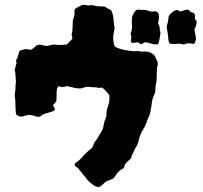

<svg xmlns="http://www.w3.org/2000/svg" viewBox="-20 -694 847 801"><path d="M638 -424Q635 -414 634.5 -403Q634 -392 634 -381Q634 -371 633.5 -361Q633 -351 630 -342Q629 -335 628.5 -326.5Q628 -318 627 -307Q626 -306 625 -302.5Q624 -299 622 -296Q619 -289 617 -283Q615 -277 614 -270Q612 -250 608 -230Q607 -226 606 -222.5Q605 -219 604 -214Q602 -210 600 -205.5Q598 -201 596 -197Q593 -187 589 -177Q585 -167 580 -159Q572 -146 566 -132.5Q560 -119 558 -105Q557 -100 554.5 -94.5Q552 -89 550 -84Q546 -79 543 -73Q540 -67 538 -62Q534 -55 531 -48Q528 -41 526 -33Q512 -21 501 -8L497 6Q496 7 495 8Q494 9 492 10Q476 18 468 30Q465 35 461 40.5Q457 46 452 51Q435 58 421 64Q414 70 407.5 76.5Q401 83 392 87Q379 85 368 77Q357 69 347 59Q337 47 327 34Q317 21 306 8Q302 4 296.5 1Q291 -2 292 -10Q294 -13 294 -13Q299 -17 304.5 -21Q310 -25 314 -29Q319 -33 323 -38Q327 -43 331 -48Q336 -52 339.5 -56Q343 -60 347 -63Q351 -67 355 -69.5Q359 -72 362 -75Q367 -80 369 -87.5Q371 -95 376 -103Q381 -108 385.5 -115.5Q390 -123 394 -130Q399 -138 404 -146.5Q409 -155 411 -164Q413 -173 414.5 -182Q416 -191 420 -198Q424 -206 424 -215.5Q424 -225 425 -233Q431 -252 433.5 -261Q436 -270 436.5 -277Q437 -284 436 -297Q425 -312 411 -325Q404 -330 398.5 -328Q393 -326 388 -328Q383 -330 377 -330Q371 -330 365 -330Q360 -331 354 -331.5Q348 -332 342 -332Q339 -331 336.5 -330.5Q334 -330 330 -329Q322 -325 312.5 -325Q303 -325 293 -327L259 -335Q240 -327 224 -335Q223 -331 220.5 -329Q218 -327 218 -325Q217 -322 217 -318Q217 -314 216 -309Q216 -300 216 -290.5Q216 -281 215 -271Q211 -267 208.5 -263.5Q206 -260 202 -258Q201 -253 204 -249.5Q207 -246 208 -241Q209 -239 207.5 -235.5Q206 -232 204 -231Q197 -229 190 -226.5Q183 -224 176 -222Q162 -219 153 -212Q146 -205 135 -207Q131 -208 127 -209Q123 -210 120 -212Q103 -216 85 -212Q82 -209 78 -209Q61 -204 48 -216Q46 -220 46 -224Q45 -236 44.5 -248Q44 -260 44 -273Q43 -282 42 -291.5Q41 -301 43 -311Q45 -319 44.5 -328.5Q44 -338 46 -346Q47 -353 46 -360Q45 -367 45 -374Q45 -390 41 -401Q43 -406 43.5 -410Q44 -414 45 -417Q46 -421 47 -423.5Q48 -426 49 -430Q48 -434 48 -436.5Q48 -439 47 -443Q50 -447 52 -451.5Q54 -456 55 -460Q56 -465 57.5 -469.5Q59 -474 60 -478Q62 -483 66 -484Q70 -485 74 -486Q82 -489 90 -489Q97 -489 106 -486Q114 -488 120.5 -494Q127 -500 133 -505Q147 -510 156 -506Q165 -503 173.5 -502.5Q182 -502 191 -506Q194 -506 202 -508Q216 -507 230 -506.5Q244 -506 260 -509Q262 -512 264.5 -514.5Q267 -517 270 -520Q273 -522 275.5 -525.5Q278 -529 281 -531Q281 -534 281.5 -536.5Q282 -539 281 -541Q281 -544 279.5 -547.5Q278 -551 279 -553Q282 -561 282 -568Q282 -575 283 -582Q283 -593 283.5 -603Q284 -613 288 -623Q290 -627 290 -631Q290 -635 291 -639V-654Q294 -659 297 -659Q304 -664 310.5 -667Q317 -670 322 -673Q333 -675 341 -672.5Q349 -670 357 -672Q364 -674 371 -671.5Q378 -669 385 -668Q393 -668 401.5 -667.5Q410 -667 419 -666Q424 -661 431 -658Q438 -655 444 -651Q454 -630 454 -606Q455 -599 456 -592Q457 -585 458 -575Q455 -562 453 -547.5Q451 -533 454 -518Q454 -510 457 -505Q458 -500 462 -498Q480 -489 500 -485.5Q520 -482 539 -480Q555 -483 572 -478Q579 -481 586 -479Q593 -477 600 -478Q605 -476 611 -472.5Q617 -469 623 -465Q628 -456 631.5 -449Q635 -442 638 -434ZM649 -552Q648 -543 646 -534Q644 -525 642 -515Q642 -514 640.5 -512.5Q639 -511 637 -509Q624 -508 611.5 -512Q599 -516 585 -518Q581 -516 577.5 -514Q574 -512 569 -509Q566 -511 562.5 -513Q559 -515 554 -518Q544 -515 535 -515Q532 -515 530 -516.5Q528 -518 526 -519Q526 -527 527.5 -534.5Q529 -542 526 -550Q523 -553 526 -557Q532 -572 530.5 -588.5Q529 -605 531 -622Q533 -629 536.5 -636Q540 -643 546 -650Q553 -655 559 -654Q564 -653 569 -652.5Q574 -652 578 -653Q584 -653 592 -651Q597 -650 602 -648.5Q607 -647 613 -645Q618 -646 621 -646.5Q624 -647 627 -647Q643 -644 643 -628Q643 -621 642.5 -613Q642 -605 639 -598Q641 -592 644 -587Q647 -582 646 -575Q646 -570 648 -564Q650 -558 649 -552ZM799 -593Q798 -587 795.5 -581Q793 -575 791 -570Q793 -560 795 -550.5Q797 -541 798 -532Q797 -528 795.5 -523Q794 -518 792 -513Q788 -511 787 -511Q777 -513 768 -513.5Q759 -514 750 -509Q749 -509 747 -508.5Q745 -508 743 -509Q730 -513 715.5 -511Q701 -509 687 -513Q683 -521 682.5 -529.5Q682 -538 681 -546Q680 -554 678.5 -562.5Q677 -571 675 -581Q678 -592 681 -605Q682 -611 682.5 -616.5Q683 -622 684 -627Q690 -636 698.5 -643Q707 -650 718 -653Q720 -652 724 -650Q728 -648 733 -646Q747 -651 762 -654Q768 -653 768.5 -651.5Q769 -650 773 -647L776 -644Q781 -643 784.5 -641.5Q788 -640 791 -637Q792 -636 792 -634.5Q792 -633 793 -631Q793 -629 794 -625.5Q795 -622 792 -622L795 -611Q800 -609 800.5 -603.5Q801 -598 799 -593Z"/></svg>

Font: Daruma Drop One
Style: Regular
Weight: 400
Designer: Maniackers Design
Version: Version 1.000